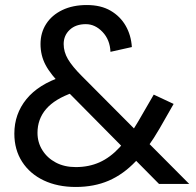

<svg xmlns="http://www.w3.org/2000/svg" viewBox="-20 -731 780 763"><path d="M612 0 229 -387Q181 -435 161 -473Q141 -511 141 -556Q141 -601 163.5 -636Q186 -671 227.5 -691Q269 -711 325 -711Q381 -711 419.5 -688.5Q458 -666 479.5 -628.5Q501 -591 504 -544L419 -525Q417 -573 387.5 -604Q358 -635 321 -635Q281 -635 257 -612.5Q233 -590 233 -556Q233 -525 250 -496Q267 -467 305 -429L732 0ZM281 12Q209 12 154 -14Q99 -40 68 -88Q37 -136 37 -200Q37 -278 85 -337Q133 -396 228 -427L263 -438L313 -377L270 -363Q198 -338 163.5 -298Q129 -258 129 -203Q129 -165 148.5 -134Q168 -103 202 -85Q236 -67 281 -67Q333 -67 375.5 -86Q418 -105 455.5 -145.5Q493 -186 529 -248L591 -355L670 -318L614 -220Q569 -142 519.5 -90Q470 -38 412 -13Q354 12 281 12Z"/></svg>

Font: Parkinsans Light
Style: Regular
Weight: 400
Version: Version 1.000